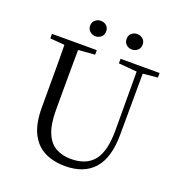

<svg xmlns="http://www.w3.org/2000/svg" viewBox="-160 -1042 1116 1192"><g transform="rotate(20 398.5 -446.0)"><path d="M303 -806Q283 -806 266.5 -820Q250 -834 250 -857Q250 -881 266.5 -894.5Q283 -908 303 -908Q325 -908 340.5 -894.5Q356 -881 356 -857Q356 -834 340.5 -820Q325 -806 303 -806ZM544 -806Q522 -806 506.5 -820Q491 -834 491 -857Q491 -881 506.5 -894.5Q522 -908 544 -908Q565 -908 581 -894.5Q597 -881 597 -857Q597 -834 581 -820Q565 -806 544 -806ZM401 16Q324 16 265.5 -13Q207 -42 174.5 -106.5Q142 -171 142 -276V-391Q142 -476 142 -560.5Q142 -645 140 -728H232Q231 -645 230.5 -561Q230 -477 230 -391V-291Q230 -199 253 -143Q276 -87 319 -62.5Q362 -38 420 -38Q522 -38 571.5 -100.5Q621 -163 620 -306L619 -728H659L657 -286Q657 -133 591.5 -58.5Q526 16 401 16ZM45 -698V-728H341V-698L201 -687H180ZM498 -698V-728H756V-698L647 -687H626Z"/></g></svg>

Font: Noto Serif TC
Style: Regular
Weight: 400
Designer: Ryoko NISHIZUKA  (kana & ideographs); Frank Grießhammer (Latin, Greek & Cyrillic); Wenlong ZHANG  (bopomofo); Sandoll Co
Foundry: Adobe
Version: Version 2.003-H1;hotconv 1.1.1;makeotfexe 2.6.0